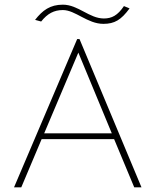

<svg xmlns="http://www.w3.org/2000/svg" viewBox="-20 -801 665 821"><path d="M510 -775C483 -735 458 -722 424 -722C362 -722 314 -781 249 -781C194 -781 162 -757 130 -716L156 -709C183 -743 211 -758 249 -758C302 -758 354 -699 422 -699C470 -699 498 -716 534 -765ZM554 0H585L320 -634H310L40 0H71L158 -206H468ZM315 -576 458 -231H169Z"/></svg>

Font: Inconsolata Expanded ExtraLight
Style: Regular
Weight: 200
Width: 7
Monospace: yes
Designer: Raph Levien, Cyreal, Brenton Simpson
Foundry: Raph Levien, Cyreal, Google
Version: Version 3.100